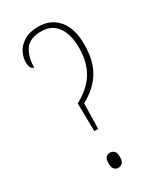

<svg xmlns="http://www.w3.org/2000/svg" viewBox="-186 -790 724 862"><g transform="rotate(-30 176.0 -359.5)"><path d="M150 -192 148 -337Q216 -373 247 -425Q278 -477 278 -550Q278 -619 250 -659Q222 -699 167 -699Q106 -699 82.5 -663Q59 -627 59 -574Q52 -574 45 -583Q38 -592 38 -614Q38 -639 51 -664Q64 -689 92.5 -706.5Q121 -724 167 -724Q229 -724 267.5 -680Q306 -636 306 -552Q306 -467 272.5 -412.5Q239 -358 173 -323L170 -192ZM161 5Q150 5 141.5 -3.5Q133 -12 133 -34Q133 -57 141.5 -65Q150 -73 161 -73Q174 -73 183 -65Q192 -57 192 -34Q192 -12 183 -3.5Q174 5 161 5Z"/></g></svg>

Font: Noto Serif Tamil ExtraCondensed Thin
Style: Regular
Weight: 100
Width: 2
Designer: Indian Type Foundry, Tom Grace, and the Monotype Design Team
Foundry: Monotype Imaging Inc.
Version: Version 2.004; ttfautohint (v1.8.4.7-5d5b)